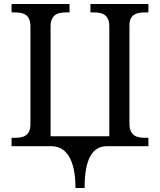

<svg xmlns="http://www.w3.org/2000/svg" viewBox="-20 -734 803 964"><path d="M38.1 -42H50.8Q67.4 -42 82.3 -44.2Q97.2 -46.4 108.4 -53.7Q119.6 -61 126.2 -74.5Q132.8 -87.9 132.8 -109.9V-600.1Q132.8 -623.5 126.5 -637.7Q120.1 -651.9 108.9 -659.4Q97.7 -667 82.8 -669.4Q67.9 -671.9 50.8 -671.9H38.1V-713.9H329.1V-671.9H315.9Q299.3 -671.9 284.2 -669.4Q269 -667 258.1 -659.4Q247.1 -651.9 240.5 -637.7Q233.9 -623.5 233.9 -600.1V-49.8H528.8V-600.1Q528.8 -623.5 522.5 -637.7Q516.1 -651.9 504.9 -659.4Q493.7 -667 478.8 -669.4Q463.9 -671.9 446.8 -671.9H434.1V-713.9H725.1V-671.9H711.9Q695.3 -671.9 680.4 -669.7Q665.5 -667.5 654.3 -660.6Q643.1 -653.8 636.5 -640.4Q629.9 -627 629.9 -605V-113.8Q629.9 -90.3 636.5 -76.2Q643.1 -62 654.1 -54.4Q665 -46.9 680.2 -44.4Q695.3 -42 711.9 -42H725.1V0H517.1Q490.2 0 469.2 12Q448.2 23.9 433.8 49.6Q419.4 75.2 412.1 114.7Q404.8 154.3 404.8 210H358.9Q358.9 154.3 350.1 114.7Q341.3 75.2 325.2 49.6Q309.1 23.9 286.6 12Q264.2 0 236.8 0H38.1Z"/></svg>

Font: Droid Serif
Style: Regular
Weight: 400
Designer: Monotype Design team
Foundry: Monotype Imaging Inc.
Version: Version 1.03